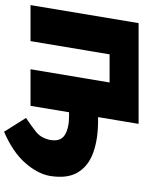

<svg xmlns="http://www.w3.org/2000/svg" viewBox="105 -690 719 969"><g transform="rotate(90 464.5 -205.5)"><path d="M5.7 0 96.6 -545.5H605.1L571 -340.9H589.5Q683.9 -340.9 751.6 -316.1Q819.2 -291.2 850.7 -237.6Q882.1 -183.9 867.9 -98Q857.2 -36.2 802.7 26.3Q748.2 88.8 644.9 133.5L575.3 22.7Q616.8 -5 646.7 -29.1Q676.5 -53.3 686.1 -98Q695.7 -151.3 661.4 -172.9Q627.1 -194.6 565.3 -194.6H546.5L514.2 0H329.5L396.3 -399.1H254.3L187.5 0Z"/></g></svg>

Font: Inter UI Black
Style: Italic
Weight: 900
Italic angle: -9.39999°
Designer: Rasmus Andersson
Foundry: rsms
Version: 3.2;8d6f07862